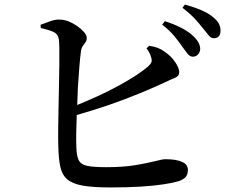

<svg xmlns="http://www.w3.org/2000/svg" viewBox="-20 -813 1040 843"><path d="M158 -704Q176 -711 199.5 -719.5Q223 -728 242 -727Q262 -727 282.5 -718.5Q303 -710 320.5 -697.5Q338 -685 349.5 -671.5Q361 -658 361 -647Q361 -635 355 -627Q349 -619 343 -610Q337 -601 335 -585Q332 -562 328.5 -520.5Q325 -479 322 -430Q320 -391 319 -352Q368 -372 416 -394Q484 -426 540 -459Q596 -492 630 -521Q642 -532 645 -540.5Q648 -549 643 -563Q640 -574 634 -584.5Q628 -595 623 -601L635 -612Q656 -609 672 -603Q688 -597 703 -586Q731 -567 749 -540.5Q767 -514 767 -496Q767 -479 748.5 -471.5Q730 -464 701 -450Q658 -430 595.5 -404Q533 -378 455 -351Q390 -329 317 -308Q316 -272 315 -242Q314 -201 315 -178Q315 -133 324.5 -112Q334 -91 362 -85Q390 -79 446 -79Q522 -79 575 -88Q628 -97 661 -105.5Q694 -114 706 -114Q753 -114 779 -102.5Q805 -91 805 -67Q805 -45 793.5 -34Q782 -23 763 -17Q739 -10 696.5 -3.5Q654 3 595.5 6.5Q537 10 465 10Q389 10 343.5 2Q298 -6 275 -26Q252 -46 244.5 -82Q237 -118 236 -173Q235 -203 235.5 -247Q236 -291 237 -340.5Q238 -390 239 -440Q240 -490 240.5 -533Q241 -576 240.5 -606Q240 -636 237 -646Q233 -665 213.5 -673.5Q194 -682 159 -690ZM781 -607Q767 -628 746.5 -653Q726 -678 692 -705L704 -720Q744 -707 775.5 -691Q807 -675 828 -655Q845 -639 852 -625Q859 -611 859 -597Q858 -583 849 -573.5Q840 -564 826 -564Q813 -565 803.5 -577Q794 -589 781 -607ZM870 -690Q856 -708 837 -729Q818 -750 781 -779L792 -793Q832 -782 863.5 -768.5Q895 -755 914 -739Q934 -723 941.5 -708Q949 -693 948 -676Q948 -662 940.5 -653.5Q933 -645 919 -645Q906 -645 896 -658Q886 -671 870 -690Z"/></svg>

Font: Early Summer Mincho SemiBold
Style: Regular
Weight: 600
Designer: GuiWonder
Version: Version 1.002